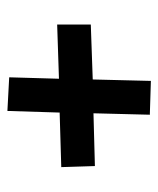

<svg xmlns="http://www.w3.org/2000/svg" viewBox="26 -597 432 524"><g transform="rotate(-90 242.0 -335.0)"><path d="M289.1 -390.1 437 -395V-303.2L287.1 -297.9L283.2 -139.2L190.9 -142.1L194.8 -295.9L50.8 -292L47.9 -383.8L196.8 -388.2L201.2 -530.8L293 -525.9Z"/></g></svg>

Font: Preahvihear
Style: Regular
Weight: 400
Designer: Danh Hong
Version: Version 8.002; ttfautohint (v1.8.3)